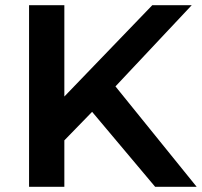

<svg xmlns="http://www.w3.org/2000/svg" viewBox="-20 -720 778 740"><path d="M92 0V-700H228V-348L567 -700H719L425 -387L738 0H578L335 -289L228 -179V0Z"/></svg>

Font: Belfius21
Style: Bold
Weight: 700
Designer: Montserrat's base design by Julieta Ulanovsky, modified by Coast SPRL for Belfius Bank NV.
Foundry: Montserrat's base design by Julieta Ulanovsky, modified by Coast SPRL for Belfius Bank NV.
Version: Version 2.000;FEAKit 1.0